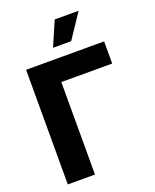

<svg xmlns="http://www.w3.org/2000/svg" viewBox="-171 -1048 925 1145"><g transform="rotate(-20 292.0 -475.5)"><path d="M551.8 -727.5H56.6V0H229V-586.9H551.8ZM252.4 -795.9H367.7L471.2 -951.2H319.8Z"/></g></svg>

Font: Inter ExtraBold
Style: Regular
Weight: 800
Designer: Rasmus Andersson
Foundry: rsms
Version: Version 4.001;git-9221beed3